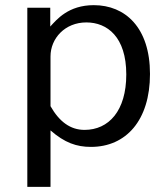

<svg xmlns="http://www.w3.org/2000/svg" viewBox="-20 -560 647 745"><path d="M86 165H176V-54C231 -6 277 10 333 10C469 10 562 -93 562 -273C562 -453 466 -540 344 -540C245 -540 200 -484 175 -457V-530H86ZM308 -56C253 -56 210 -88 176 -148V-341C176 -411 232 -473 315 -473C396 -473 470 -417 470 -271C470 -130 402 -56 308 -56Z"/></svg>

Font: 18Franklin
Style: Regular
Weight: 400
Designer: Pablo Impallari, Rodrigo Fuenzalida (Modified by Dan O. Williams)
Version: Version 0.025;PS 000.025;hotconv 1.0.88;makeotf.lib2.5.64775